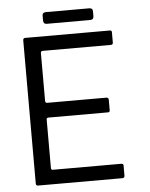

<svg xmlns="http://www.w3.org/2000/svg" viewBox="-54 -819 676 864"><g transform="rotate(-5 283.5 -387.0)"><path d="M73.3 -10.3V-656Q73.3 -667 82.7 -667H465.2Q474 -667 474 -658.8V-612.3Q474 -602 464.8 -602H157.2Q147.5 -601.8 147.5 -593.2V-376.3Q148.3 -367.3 155.5 -367.3H423.2Q433.3 -367.3 433.5 -357V-310Q433.5 -300.8 425.2 -300.7H156Q147.3 -300.7 147.3 -292.7V-73.8Q147.3 -65 154.8 -65H463.2Q474 -65 474 -56.7V-11.3Q474 -0.2 464.5 0H82.7Q73.3 0 73.3 -10.3ZM169.8 -738.2V-759.5Q169.8 -774.5 186 -774.5H380.5Q397.3 -774.5 397.3 -761V-738.3Q397.3 -721.7 381.2 -721.7H185.2Q169.8 -721.7 169.8 -738.2Z"/></g></svg>

Font: Vivano Light
Style: Regular
Weight: 300
Designer: Joe Prince, Josias Burgherr
Version: Version 2.064;September 19, 2022;FontCreator 14.0.0.2877 64-